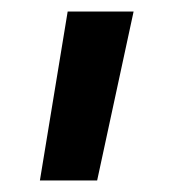

<svg xmlns="http://www.w3.org/2000/svg" viewBox="-20 -777 300 332"><path d="M148 -465H49L97 -757H211Z"/></svg>

Font: 42dot Sans ExtraBold
Style: Regular
Weight: 800
Designer: 42dot
Version: Version 1.000